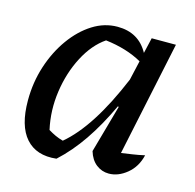

<svg xmlns="http://www.w3.org/2000/svg" viewBox="-80 -576 678 666"><g transform="rotate(15 258.5 -243.0)"><path d="M177 4Q106 12 67.5 -31.5Q29 -75 29 -166Q29 -231 48 -289.5Q67 -348 100 -394Q133 -440 175 -466.5Q217 -493 264 -493Q340 -493 375 -429L388 -485H475L388 -73Q408 -76 428.5 -79Q449 -82 471 -87Q461 -44 430 -18.5Q399 7 365 7Q340 7 320 -8.5Q300 -24 291 -54L339 -225L336 -227Q301 -152 262 -95Q223 -38 177 4ZM128 -86Q141 -78 154 -72Q167 -66 182 -62Q273 -138 352 -327L368 -397Q313 -428 237 -437Q193 -407 163 -349.5Q133 -292 123 -222.5Q113 -153 128 -86Z"/></g></svg>

Font: Piazzolla Medium
Style: Italic
Weight: 500
Italic angle: -11.3°
Designer: Juan Pablo del Peral
Foundry: Huerta Tipografica
Version: Version 1.330